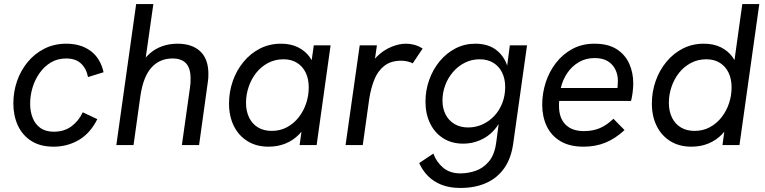

<svg xmlns="http://www.w3.org/2000/svg" viewBox="-20 -717 3782 949"><path d="M245 8Q179 8 134.5 -20.5Q90 -49 68 -97.5Q46 -146 46 -206Q46 -263 64 -315.5Q82 -368 116.5 -410Q151 -452 199.5 -476.5Q248 -501 308 -501Q379 -501 427.5 -465.5Q476 -430 492 -360L415 -336Q407 -378 380.5 -403Q354 -428 307 -428Q264 -428 231 -408Q198 -388 175 -355Q152 -322 140.5 -283Q129 -244 129 -205Q129 -167 141 -135.5Q153 -104 179 -85Q205 -66 246 -66Q297 -66 333 -92.5Q369 -119 389 -162L461 -128Q426 -58 369.5 -25Q313 8 245 8Z M555 0 653 -697H738L694 -388L673 -390Q692 -428 720 -452.5Q748 -477 783 -489Q818 -501 857 -501Q930 -501 970 -463Q1010 -425 1010 -352Q1010 -341 1009.5 -331Q1009 -321 1007 -310L964 0H879L919 -284Q921 -296 921.5 -306Q922 -316 922 -329Q922 -380 899.5 -404Q877 -428 833 -428Q769 -428 728.5 -383Q688 -338 674 -243L640 0Z M1307 8Q1247 8 1203 -19.5Q1159 -47 1135.5 -95Q1112 -143 1112 -205Q1112 -263 1130.5 -316Q1149 -369 1183.5 -411Q1218 -453 1265 -477Q1312 -501 1369 -501Q1417 -501 1452.5 -483.5Q1488 -466 1510 -436Q1532 -406 1537 -367L1510 -346L1531 -493H1614L1545 0H1461L1481 -147L1506 -125Q1487 -82 1458 -52.5Q1429 -23 1391 -7.5Q1353 8 1307 8ZM1323 -70Q1365 -70 1399 -88.5Q1433 -107 1457 -138Q1481 -169 1493.5 -207Q1506 -245 1506 -285Q1506 -327 1491 -358Q1476 -389 1448 -406.5Q1420 -424 1381 -424Q1339 -424 1304.5 -405.5Q1270 -387 1246 -356.5Q1222 -326 1209 -287.5Q1196 -249 1196 -209Q1196 -167 1211.5 -135.5Q1227 -104 1255.5 -87Q1284 -70 1323 -70Z M1688 0 1758 -493H1843L1824 -361L1799 -363Q1812 -407 1843.5 -438Q1875 -469 1913.5 -485Q1952 -501 1986 -501Q2008 -501 2028 -495.5Q2048 -490 2069 -477L2020 -404Q2009 -410 1993.5 -413.5Q1978 -417 1964 -417Q1912 -417 1879.5 -391.5Q1847 -366 1830 -323Q1813 -280 1805 -228L1773 0Z M2255 212Q2203 212 2163 196.5Q2123 181 2095.5 153Q2068 125 2052 89L2122 42Q2137 84 2170.5 112Q2204 140 2256 140Q2294 140 2331.5 127Q2369 114 2397 80.5Q2425 47 2433 -15L2450 -144L2461 -133Q2430 -69 2379.5 -38Q2329 -7 2269 -7Q2212 -7 2170 -34Q2128 -61 2105.5 -108Q2083 -155 2083 -214Q2083 -271 2101.5 -322.5Q2120 -374 2153 -414Q2186 -454 2231 -477.5Q2276 -501 2329 -501Q2397 -501 2438.5 -465.5Q2480 -430 2492 -373L2483 -364L2500 -493H2585L2517 -10Q2507 65 2472.5 114Q2438 163 2383 187.5Q2328 212 2255 212ZM2294 -87Q2332 -87 2365.5 -102.5Q2399 -118 2424 -145Q2449 -172 2463 -208.5Q2477 -245 2477 -287Q2477 -327 2462 -358Q2447 -389 2418.5 -406.5Q2390 -424 2351 -424Q2311 -424 2277.5 -407Q2244 -390 2219 -361Q2194 -332 2180.5 -295.5Q2167 -259 2167 -220Q2167 -181 2182.5 -151Q2198 -121 2226.5 -104Q2255 -87 2294 -87Z M2864 8Q2795 8 2749.5 -19.5Q2704 -47 2682 -94Q2660 -141 2660 -199Q2660 -255 2677 -308.5Q2694 -362 2727.5 -405.5Q2761 -449 2809 -475Q2857 -501 2918 -501Q2986 -501 3028 -474Q3070 -447 3090 -402.5Q3110 -358 3110 -305Q3110 -286 3107 -261Q3104 -236 3099 -218H2744Q2743 -211 2743 -205Q2743 -199 2743 -193Q2743 -134 2775 -101.5Q2807 -69 2866 -69Q2911 -69 2945.5 -84Q2980 -99 3012 -130L3067 -74Q3020 -31 2971.5 -11.5Q2923 8 2864 8ZM3030 -266Q3032 -283 3033 -293Q3034 -303 3034 -319Q3034 -347 3022 -372.5Q3010 -398 2985 -414Q2960 -430 2919 -430Q2875 -430 2840.5 -409.5Q2806 -389 2783.5 -355.5Q2761 -322 2752 -282H3056Z M3397 8Q3337 8 3293 -19.5Q3249 -47 3225.5 -95Q3202 -143 3202 -205Q3202 -263 3220.5 -316Q3239 -369 3273.5 -411Q3308 -453 3355 -477Q3402 -501 3459 -501Q3507 -501 3542.5 -483.5Q3578 -466 3600 -436Q3622 -406 3627 -367L3600 -346L3649 -697H3733L3635 0H3551L3571 -147L3596 -125Q3577 -82 3548 -52.5Q3519 -23 3481 -7.5Q3443 8 3397 8ZM3413 -70Q3455 -70 3489 -88.5Q3523 -107 3547 -138Q3571 -169 3583.5 -207Q3596 -245 3596 -285Q3596 -327 3581 -358Q3566 -389 3538 -406.5Q3510 -424 3471 -424Q3429 -424 3394.5 -405.5Q3360 -387 3336 -356.5Q3312 -326 3299 -287.5Q3286 -249 3286 -209Q3286 -167 3301.5 -135.5Q3317 -104 3345.5 -87Q3374 -70 3413 -70Z"/></svg>

Font: Hanken Grotesk
Style: Italic
Weight: 400
Italic angle: -8°
Designer: Alfredo Marco Pradil
Foundry: Hanken Design Co.
Version: Version 3.013